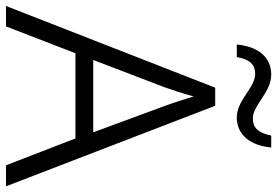

<svg xmlns="http://www.w3.org/2000/svg" viewBox="-166 -784 949 658"><g transform="rotate(90 309.0 -454.5)"><path d="M132 -791H175C183 -837 202 -854 232 -854C281 -854 322 -791 382 -791C441 -791 478 -836 485 -909H444C435 -863 416 -846 385 -846C339 -846 297 -909 235 -909C176 -909 139 -865 132 -791ZM546 0H618L342 -717H280L0 0H70L162 -238H454ZM343 -543 433 -299H185L278 -542C287 -567 300 -606 310 -643C319 -614 336 -561 343 -543Z"/></g></svg>

Font: Noto Kufi Arabic Light
Style: Regular
Weight: 300
Designer: Monotype Design Team, David Williams, Khaled Hosny
Foundry: Google LLC
Version: Version 2.109